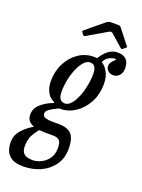

<svg xmlns="http://www.w3.org/2000/svg" viewBox="-256 -845 873 1177"><g transform="rotate(20 180.5 -257.0)"><path d="M119.5 -635 112 -647Q107.5 -652.5 108.2 -654.5Q109 -656.5 115.5 -662L229.5 -756Q240 -764.5 257.5 -764.5H300Q310 -764.5 314 -762.5Q318 -760.5 321.5 -756L397 -660Q400 -656.5 400 -655Q400 -653.5 395 -649.5L380.5 -637.5Q374 -632 372 -632.2Q370 -632.5 364.5 -637L287.5 -705Q276.5 -714.5 262.5 -705.5L137 -632Q127 -625.5 119.5 -635ZM-71.5 135Q-71.5 91.5 -43.2 58.8Q-15 26 20 5Q31 -2 29.5 -2Q28 -2 19.5 -6.5Q0 -16 -8.2 -30.2Q-16.5 -44.5 -16.5 -64Q-16.5 -104.5 14.2 -132Q45 -159.5 83.5 -175Q98 -180.5 97 -182.5Q96 -184.5 86 -190Q59 -205.5 45.5 -234.5Q32 -263.5 32 -300Q32 -365 58.8 -417Q85.5 -469 130.2 -499.5Q175 -530 229.5 -530Q236 -530 238.5 -529.8Q241 -529.5 243 -529Q248.5 -528.5 249.5 -528.5Q250.5 -528.5 254 -534Q271.5 -562.5 298 -583.8Q324.5 -605 360 -605Q394.5 -605 414 -586.2Q433.5 -567.5 433.5 -529Q433.5 -499 417.5 -481.5Q401.5 -464 379 -464Q358 -464 344 -476.5Q330 -489 330 -508Q330 -521 337.2 -531.2Q344.5 -541.5 352.2 -548.5Q360 -555.5 362 -559.2Q364 -563 353 -563Q343 -563 323.8 -555.2Q304.5 -547.5 290 -525.5Q284 -516 290 -512.5Q308.5 -502 326.2 -471.8Q344 -441.5 344 -394Q344 -324 314.8 -271.2Q285.5 -218.5 241 -189.2Q196.5 -160 150 -160H142.5Q140 -160 137.5 -159.2Q135 -158.5 127.5 -155Q104 -144.5 82.8 -130.2Q61.5 -116 61.5 -101Q61.5 -80 81.8 -74.5Q102 -69 122 -69H163.5Q228.5 -69 252.8 -39.8Q277 -10.5 277 52Q277 115 245.8 159.2Q214.5 203.5 162.8 226.8Q111 250 50 250Q3 250 -23.5 234.5Q-50 219 -60.8 193Q-71.5 167 -71.5 135ZM116 -262Q116 -200 159 -200Q179.5 -200 198 -220.5Q216.5 -241 230.8 -275Q245 -309 253.2 -349.8Q261.5 -390.5 261.5 -431Q261.5 -490 221 -490Q199.5 -490 180.5 -469Q161.5 -448 147 -414.2Q132.5 -380.5 124.2 -340.5Q116 -300.5 116 -262ZM64 11.5Q48.5 30.5 33.5 57.5Q18.5 84.5 18.5 132Q18.5 162 35 178Q51.5 194 92.5 194Q117.5 194 145.5 181Q173.5 168 193.5 141Q213.5 114 213.5 72Q213.5 38 201.8 23.5Q190 9 157.5 9H109Q102.5 9 98 8.8Q93.5 8.5 78 7Q68.5 5.5 64 11.5Z"/></g></svg>

Font: Besley* Condensed
Style: Italic
Weight: 400
Width: 3
Italic angle: -13°
Designer: Owen Earl
Foundry: indestructible type*
Version: Version 3.000; ttfautohint (v1.8.3)